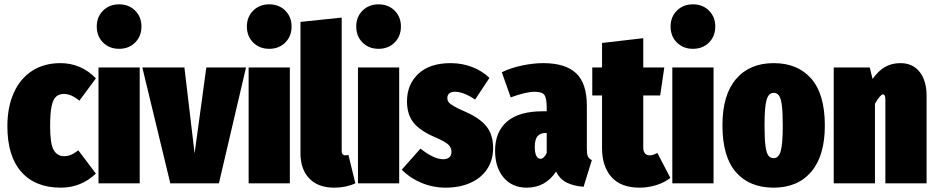

<svg xmlns="http://www.w3.org/2000/svg" viewBox="-20 -845 4315 885"><path d="M422 -484 346 -381Q308 -412 275 -412Q253 -412 239 -400Q225 -388 218 -356Q211 -324 211 -263Q211 -182 227.5 -153.5Q244 -125 275 -125Q291 -125 306 -131Q321 -137 341 -152L422 -45Q354 20 260 20Q143 20 78.5 -52.5Q14 -125 14 -263Q14 -352 44 -418Q74 -484 129 -519Q184 -554 258 -554Q354 -554 422 -484Z M624 -534V0H434V-534ZM632 -723Q632 -678 603 -649Q574 -620 529 -620Q484 -620 455 -649Q426 -678 426 -723Q426 -767 455 -796Q484 -825 529 -825Q574 -825 603 -796Q632 -767 632 -723Z M1114 -534 989 0H765L636 -534H830L877 -138L931 -534Z M1316 -534V0H1126V-534ZM1324 -723Q1324 -678 1295 -649Q1266 -620 1221 -620Q1176 -620 1147 -649Q1118 -678 1118 -723Q1118 -767 1147 -796Q1176 -825 1221 -825Q1266 -825 1295 -796Q1324 -767 1324 -723Z M1365 -139V-744L1555 -764V-149Q1555 -129 1572 -129Q1578 -129 1586 -131L1618 0Q1574 20 1521 20Q1446 20 1405.5 -22.5Q1365 -65 1365 -139Z M1820 -534V0H1630V-534ZM1828 -723Q1828 -678 1799 -649Q1770 -620 1725 -620Q1680 -620 1651 -649Q1622 -678 1622 -723Q1622 -767 1651 -796Q1680 -825 1725 -825Q1770 -825 1799 -796Q1828 -767 1828 -723Z M2236 -486 2170 -386Q2117 -422 2077 -422Q2060 -422 2051 -414.5Q2042 -407 2042 -393Q2042 -382 2048 -374Q2054 -366 2072 -355.5Q2090 -345 2129 -328Q2192 -300 2222.5 -262Q2253 -224 2253 -162Q2253 -108 2226 -66.5Q2199 -25 2149 -2.5Q2099 20 2034 20Q1976 20 1923 -2Q1870 -24 1832 -63L1918 -160Q1980 -111 2023 -111Q2041 -111 2051 -120Q2061 -129 2061 -144Q2061 -165 2046 -179Q2031 -193 1982 -214Q1915 -243 1885.5 -280.5Q1856 -318 1856 -378Q1856 -456 1908.5 -505Q1961 -554 2057 -554Q2110 -554 2156.5 -536Q2203 -518 2236 -486Z M2708 -107 2670 16Q2622 12 2591 -4Q2560 -20 2543 -54Q2494 20 2408 20Q2341 20 2301.5 -26.5Q2262 -73 2262 -150Q2262 -238 2317.5 -285Q2373 -332 2480 -332H2500V-347Q2500 -392 2489.5 -407Q2479 -422 2445 -422Q2404 -422 2334 -396L2293 -512Q2334 -532 2386 -543Q2438 -554 2484 -554Q2586 -554 2635.5 -507.5Q2685 -461 2685 -358V-159Q2685 -135 2689.5 -124.5Q2694 -114 2708 -107ZM2500 -140V-232H2496Q2469 -232 2457 -216.5Q2445 -201 2445 -168Q2445 -141 2452 -127Q2459 -113 2471 -113Q2479 -113 2487 -120.5Q2495 -128 2500 -140Z M3070 -25Q3042 -3 3004 8.5Q2966 20 2929 20Q2841 20 2798 -29.5Q2755 -79 2755 -162V-405H2710V-534H2755V-647L2945 -669V-534H3042L3023 -405H2945V-164Q2945 -147 2953 -138Q2961 -129 2974 -129Q2990 -129 3010 -140Z M3269 -534V0H3079V-534ZM3277 -723Q3277 -678 3248 -649Q3219 -620 3174 -620Q3129 -620 3100 -649Q3071 -678 3071 -723Q3071 -767 3100 -796Q3129 -825 3174 -825Q3219 -825 3248 -796Q3277 -767 3277 -723Z M3782 -266Q3782 -127 3719.5 -53.5Q3657 20 3546 20Q3435 20 3372.5 -51Q3310 -122 3310 -268Q3310 -407 3372.5 -480.5Q3435 -554 3546 -554Q3657 -554 3719.5 -482.5Q3782 -411 3782 -266ZM3504 -268Q3504 -208 3508 -175Q3512 -142 3521 -129Q3530 -116 3546 -116Q3569 -116 3578.5 -148.5Q3588 -181 3588 -266Q3588 -326 3584 -358.5Q3580 -391 3571 -404Q3562 -417 3546 -417Q3523 -417 3513.5 -385Q3504 -353 3504 -268Z M4251 -403V0H4061V-385Q4061 -410 4050 -410Q4038 -410 4013 -367V0H3823V-534H3989L4002 -481Q4029 -519 4059.5 -536.5Q4090 -554 4131 -554Q4187 -554 4219 -513.5Q4251 -473 4251 -403Z"/></svg>

Font: Fira Sans Extra Condensed Black
Style: Regular
Weight: 900
Width: 1
Designer: Carrois Corporate & Edenspiekermann AG
Foundry: Carrois Corporate GbR & Edenspiekermann AG
Version: Version 4.203